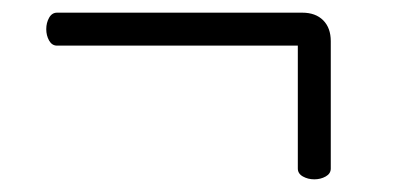

<svg xmlns="http://www.w3.org/2000/svg" viewBox="-20 -387 630 303"><path d="M476 -104Q466 -104 458 -108.5Q450 -113 450 -121V-315H70Q62 -315 57.5 -323Q53 -331 53 -341Q53 -351 57.5 -359Q62 -367 70 -367H457Q478 -367 490 -355Q502 -343 502 -322V-121Q502 -113 494 -108.5Q486 -104 476 -104Z"/></svg>

Font: LXGW WenKai TC Light
Style: Regular
Weight: 300
Designer: LXGW / Fontworks Inc.
Foundry: LXGW / Fontworks Inc.
Version: Version 1.330